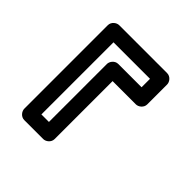

<svg xmlns="http://www.w3.org/2000/svg" viewBox="-47 -586 595 595"><g transform="rotate(-45 251.0 -288.0)"><path d="M407 -208H370V-310C370 -325 356 -335 345 -335H91V-368H407ZM432 -158C443 -158 457 -168 457 -183V-393C457 -404 447 -418 432 -418H66C55 -418 41 -408 41 -393V-310C41 -299 51 -285 66 -285H320V-183C320 -172 330 -158 345 -158Z"/></g></svg>

Font: Asimov
Style: NarOu
Weight: 500
Designer: Google
Version: Version 2.000980; 2014